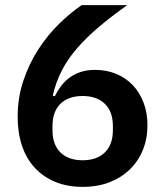

<svg xmlns="http://www.w3.org/2000/svg" viewBox="-20 -718 640 750"><path d="M303 12Q243 12 196 -7.5Q149 -27 116 -62.5Q83 -98 66 -148.5Q49 -199 49 -262Q49 -337 71.5 -403.5Q94 -470 130 -525.5Q166 -581 210.5 -624.5Q255 -668 299 -698H477Q415 -654 366.5 -613Q318 -572 281.5 -530Q245 -488 221.5 -442.5Q198 -397 186 -344L194 -342Q204 -362 217.5 -380.5Q231 -399 250 -413.5Q269 -428 294 -436.5Q319 -445 352 -445Q395 -445 432.5 -430Q470 -415 497.5 -386.5Q525 -358 540.5 -318Q556 -278 556 -229Q556 -176 538 -132Q520 -88 487 -56Q454 -24 407.5 -6Q361 12 303 12ZM303 -92Q358 -92 389.5 -122.5Q421 -153 421 -210V-225Q421 -282 389.5 -312.5Q358 -343 303 -343Q247 -343 216 -312.5Q185 -282 185 -225V-210Q185 -153 216 -122.5Q247 -92 303 -92Z"/></svg>

Font: IBM Plex Sans Hebrew SemiBold
Style: Regular
Weight: 600
Designer: Mike Abbink, Paul van der Laan, Pieter van Rosmalen, Yanek Iontef
Foundry: Bold Monday
Version: Version 1.2